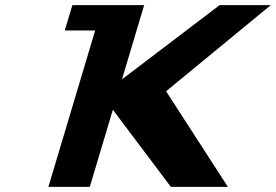

<svg xmlns="http://www.w3.org/2000/svg" viewBox="-20 -721 1065 741"><path d="M859.4 0.1 621 -368.8 1025 -701.1H827.4L450.7 -414.7L536.4 -701.1H376.6H259.3L230 -603.4H347.3L166.8 0.1H326.6L415.6 -297.4L639.3 0.1Z"/></svg>

Font: Hussar
Style: BdSuprExtOblThree
Weight: 700
Foundry: Cannot Into Space Fonts
Version: Version 2.00